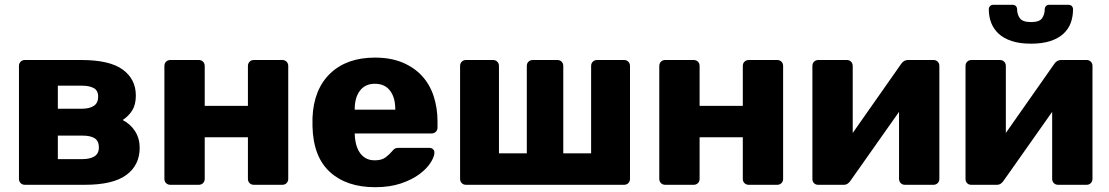

<svg xmlns="http://www.w3.org/2000/svg" viewBox="-20 -770 4622 800"><path d="M84 0Q73 0 66 -7Q59 -14 59 -25V-495Q59 -506 66 -513Q73 -520 84 -520H318Q437 -520 491.5 -480Q546 -440 546 -372Q546 -334 531 -310Q516 -286 491 -270Q524 -253 543 -223Q562 -193 562 -154Q562 -82 506.5 -41Q451 0 333 0ZM221 -317H321Q353 -317 371 -329Q389 -341 389 -367Q389 -393 370.5 -403Q352 -413 321 -413H221ZM221 -107H323Q355 -107 373.5 -118.5Q392 -130 392 -156Q392 -182 375 -193.5Q358 -205 323 -205H221Z M690 0Q679 0 672 -7Q665 -14 665 -25V-495Q665 -506 672 -513Q679 -520 690 -520H808Q819 -520 826 -513Q833 -506 833 -495V-329H1013V-495Q1013 -506 1020 -513Q1027 -520 1038 -520H1156Q1167 -520 1174 -513Q1181 -506 1181 -495V-25Q1181 -14 1174 -7Q1167 0 1156 0H1038Q1027 0 1020 -7Q1013 -14 1013 -25V-198H833V-25Q833 -14 826 -7Q819 0 808 0Z M1543 10Q1424 10 1354.5 -53.5Q1285 -117 1282 -244V-279Q1287 -398 1356 -464Q1425 -530 1542 -530Q1608 -530 1657 -509.5Q1706 -489 1738.5 -453.5Q1771 -418 1787 -369Q1803 -320 1803 -263V-239Q1803 -228 1796 -221Q1789 -214 1778 -214H1458Q1458 -194 1462.5 -174Q1467 -154 1476.5 -138Q1486 -122 1502 -112Q1518 -102 1542 -102Q1571 -102 1587.5 -115Q1604 -128 1612 -138Q1621 -149 1626.5 -151.5Q1632 -154 1644 -154H1768Q1778 -154 1784.5 -148Q1791 -142 1790 -132Q1789 -115 1773 -90.5Q1757 -66 1726.5 -43.5Q1696 -21 1650 -5.5Q1604 10 1543 10ZM1458 -313H1627V-315Q1627 -364 1605 -392.5Q1583 -421 1542 -421Q1502 -421 1480 -392.5Q1458 -364 1458 -315Z M1922 0Q1911 0 1904 -7Q1897 -14 1897 -25V-495Q1897 -506 1904 -513Q1911 -520 1922 -520H2034Q2045 -520 2052 -513Q2059 -506 2059 -495V-131H2175V-495Q2175 -506 2182 -513Q2189 -520 2200 -520H2302Q2313 -520 2320 -513Q2327 -506 2327 -495V-131H2443V-495Q2443 -506 2450 -513Q2457 -520 2468 -520H2580Q2591 -520 2598 -513Q2605 -506 2605 -495V-25Q2605 -14 2598 -7Q2591 0 2580 0Z M2752 0Q2741 0 2734 -7Q2727 -14 2727 -25V-495Q2727 -506 2734 -513Q2741 -520 2752 -520H2870Q2881 -520 2888 -513Q2895 -506 2895 -495V-329H3075V-495Q3075 -506 3082 -513Q3089 -520 3100 -520H3218Q3229 -520 3236 -513Q3243 -506 3243 -495V-25Q3243 -14 3236 -7Q3229 0 3218 0H3100Q3089 0 3082 -7Q3075 -14 3075 -25V-198H2895V-25Q2895 -14 2888 -7Q2881 0 2870 0Z M3389 0Q3378 0 3371.5 -7Q3365 -14 3365 -24V-495Q3365 -506 3372 -513Q3379 -520 3390 -520H3508Q3519 -520 3526 -513Q3533 -506 3533 -495V-216L3735 -504Q3746 -520 3763 -520H3870Q3880 -520 3887 -513Q3894 -506 3894 -496V-25Q3894 -14 3887 -7Q3880 0 3869 0H3751Q3740 0 3733 -7Q3726 -14 3726 -25V-304L3523 -16Q3518 -9 3511.5 -4.5Q3505 0 3495 0Z M4276 -588Q4229 -588 4195.5 -599Q4162 -610 4141 -629.5Q4120 -649 4110 -675Q4100 -701 4100 -731Q4100 -739 4105 -744.5Q4110 -750 4119 -750H4199Q4208 -750 4213 -744.5Q4218 -739 4218 -731Q4218 -710 4229.5 -694Q4241 -678 4276 -678Q4311 -678 4322 -694Q4333 -710 4333 -731Q4333 -739 4338 -744.5Q4343 -750 4352 -750H4432Q4441 -750 4446 -744.5Q4451 -739 4451 -731Q4451 -701 4441.5 -675Q4432 -649 4411 -629.5Q4390 -610 4356.5 -599Q4323 -588 4276 -588ZM4027 0Q4016 0 4009.5 -7Q4003 -14 4003 -24V-495Q4003 -506 4010 -513Q4017 -520 4028 -520H4146Q4157 -520 4164 -513Q4171 -506 4171 -495V-216L4373 -504Q4384 -520 4401 -520H4508Q4518 -520 4525 -513Q4532 -506 4532 -496V-25Q4532 -14 4525 -7Q4518 0 4507 0H4389Q4378 0 4371 -7Q4364 -14 4364 -25V-304L4161 -16Q4156 -9 4149.5 -4.5Q4143 0 4133 0Z"/></svg>

Font: Fz Rubik
Style: Bold
Weight: 700
Designer: Hubert and Fischer
Foundry: Hubert and Fischer
Version: Vit hóa bi FontZin.com